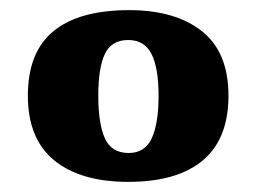

<svg xmlns="http://www.w3.org/2000/svg" viewBox="-20 -739 506 379"><path d="M233 -380Q139 -380 87 -422.5Q35 -465 35 -550Q35 -636 85.5 -677.5Q136 -719 235 -719Q326 -719 378.5 -677.5Q431 -636 431 -550Q431 -465 380.5 -422.5Q330 -380 233 -380ZM234 -437Q266 -437 279.5 -466Q293 -495 293 -550Q293 -605 279 -632.5Q265 -660 233 -660Q200 -660 187 -632.5Q174 -605 174 -550Q174 -495 187 -466Q200 -437 234 -437Z"/></svg>

Font: Noto Serif Kannada Black
Style: Regular
Weight: 900
Version: Version 2.003